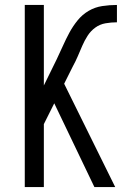

<svg xmlns="http://www.w3.org/2000/svg" viewBox="-20 -755 540 775"><path d="M361 0 199 -338 157 -254V0H80V-735H157V-410L209 -516Q222 -543 234 -570Q246 -597 260 -623Q274 -649 293 -672.5Q312 -696 337.5 -711Q363 -726 392.5 -730.5Q422 -735 452 -735V-665Q429 -665 406 -661Q383 -657 364.5 -643.5Q346 -630 333.5 -610.5Q321 -591 312 -570Q303 -549 294 -528Q285 -507 274 -487L239 -417L445 0Z"/></svg>

Font: Iosevka srxl
Style: Regular
Weight: 400
Monospace: yes
Designer: Belleve Invis
Foundry: Belleve Invis
Version: Version 33.0.1; ttfautohint (v1.8.3)